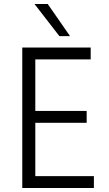

<svg xmlns="http://www.w3.org/2000/svg" viewBox="-20 -937 543 957"><path d="M91 0V-700H432V-641H156V-384H412V-325H156V-59H448V0ZM276 -757 152 -917H218L329 -757Z"/></svg>

Font: LuenTai2017
Style: Regular
Weight: 400
Designer: LuenTai
Foundry: Microsoft Corpration
Version: Version 1.00 November 27, 2016, initial release